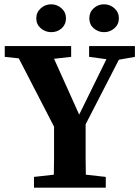

<svg xmlns="http://www.w3.org/2000/svg" viewBox="-20 -868 646 888"><path d="M469.2 0H137.2V-49.8L229 -60.1Q230 -100.1 230 -136.2V-282.2L66.9 -598.1L2 -605V-654.8H309.1V-605L230 -596.2L346.2 -337.9L472.2 -594.2L392.1 -605V-654.8H604V-605L529.8 -591.8L376 -293V-137.2L377 -60.1L469.2 -49.8ZM460.9 -719.2Q433.1 -719.7 413.1 -737.3Q393.1 -754.9 393.1 -783.2Q393.1 -811.5 413.1 -829.6Q433.1 -848.1 460.9 -848.1Q488.8 -848.1 509.3 -829.6Q529.8 -811 529.8 -783.2Q529.8 -755.4 509.3 -737.3Q488.8 -719.2 460.9 -719.2ZM216.8 -719.2Q189 -719.7 168.5 -737.3Q147.9 -754.9 147.9 -783.2Q147.9 -811.5 168.5 -829.6Q189 -848.1 216.8 -848.1Q244.1 -848.1 264.6 -829.6Q285.2 -811 285.2 -783.2Q285.2 -755.4 265.1 -736.8Q244.6 -719.2 216.8 -719.2Z"/></svg>

Font: SourceSerifPro-Bold
Style: Bold
Weight: 700
Designer: Frank Grießhammer
Foundry: Adobe Systems Incorporated
Version: Version 1.014;PS Version 1.0;hotconv 1.0.73;makeotf.lib2.5.5